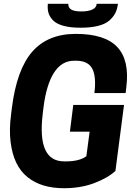

<svg xmlns="http://www.w3.org/2000/svg" viewBox="-20 -970 713 1003"><path d="M400.9 -825.2Q348.1 -825.2 312.3 -835Q276.4 -844.7 258.3 -862.5Q240.2 -880.4 233.6 -901.6Q227.1 -922.9 230 -950.2H336.9Q335.9 -929.7 352.5 -919.9Q369.1 -910.2 404.8 -910.2Q441.4 -910.2 462.9 -920.4Q484.4 -930.7 484.9 -950.2H596.2Q592.8 -922.4 582.3 -901.6Q571.8 -880.9 550.8 -862.5Q529.8 -844.2 491.9 -834.7Q454.1 -825.2 400.9 -825.2ZM314 13.2Q255.4 13.2 208 -1Q160.6 -15.1 123.8 -44.7Q86.9 -74.2 64.9 -120.1Q43 -166 35.2 -229.2Q27.3 -292.5 38.1 -374L42 -405.8Q67.4 -607.4 148.7 -700.2Q230 -793 376 -793Q527.8 -793 592.5 -724.4Q657.2 -655.8 640.1 -516.1L636.2 -483.9H473.1Q483.9 -569.8 461.9 -611.3Q439.9 -652.8 377 -652.8H367.2Q301.8 -652.8 261.7 -589.6Q221.7 -526.4 207 -407.2L203.1 -374Q173.3 -127 314.9 -127H325.2Q394.5 -127 431.2 -153.8L448.2 -282.2H345.2L362.8 -421.9H627.9L583 -77.1Q542.5 -40 472.2 -13.4Q401.9 13.2 314 13.2Z"/></svg>

Font: Cooper Hewitt
Style: Bold Italic
Weight: 712
Designer: Village Type and Design LLC
Foundry: Cooper Hewitt Smithsonian Design Museum
Version: 1.000